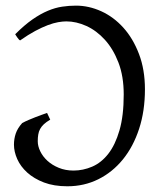

<svg xmlns="http://www.w3.org/2000/svg" viewBox="-20 -650 576 685"><path d="M497.1 -331.1Q497.1 -253.9 476.3 -190.4Q455.6 -127 418.5 -81.3Q381.3 -35.6 330.8 -10.5Q280.3 14.6 220.2 14.6Q172.4 14.6 136.7 1Q101.1 -12.7 77.1 -34.4Q53.2 -56.2 41.5 -82.5Q29.8 -108.9 29.8 -133.8Q29.8 -154.3 36.1 -173.3Q42.5 -192.4 59.1 -210.9Q69.8 -216.8 81.8 -221.9Q93.8 -227.1 105.7 -231.7Q117.7 -236.3 128.4 -240.2Q139.2 -244.1 147.9 -247.1L159.2 -223.1Q145 -214.8 136.5 -206.8Q127.9 -198.7 123 -189.7Q118.2 -180.7 116.5 -170.2Q114.7 -159.7 114.7 -146Q114.7 -128.4 123.8 -109.9Q132.8 -91.3 149.4 -76.2Q166 -61 189.7 -51.3Q213.4 -41.5 242.2 -41.5Q276.4 -41.5 308.8 -55.4Q341.3 -69.3 366.2 -101.1Q391.1 -132.8 406.2 -184.8Q421.4 -236.8 421.4 -313Q421.4 -377.9 402.6 -426.8Q383.8 -475.6 354 -508.3Q324.2 -541 288.1 -557.4Q252 -573.7 216.8 -573.7Q203.6 -573.7 187.3 -570.8Q170.9 -567.9 150.6 -560.3Q130.4 -552.7 105.7 -539.6Q81.1 -526.4 51.8 -505.9Q49.3 -506.8 46.6 -510Q43.9 -513.2 41.5 -516.6Q39.1 -520 37.1 -523.2Q35.2 -526.4 34.2 -527.8Q66.9 -560.5 95.7 -580.6Q124.5 -600.6 150.9 -611.6Q177.2 -622.6 201.7 -626.2Q226.1 -629.9 251 -629.9Q296.9 -629.9 341.1 -609.9Q385.3 -589.8 419.9 -551.5Q454.6 -513.2 475.8 -457.5Q497.1 -401.9 497.1 -331.1Z"/></svg>

Font: Gentium Plus Eur
Style: Regular
Weight: 400
Designer: J. Victor Gaultney, Annie Olsen, Iska Routamaa, Becca Hirsbrunner
Foundry: SIL International
Version: Version 5.000